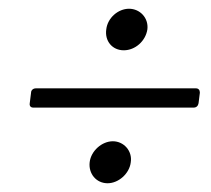

<svg xmlns="http://www.w3.org/2000/svg" viewBox="-20 -553 482 439"><path d="M263 -438C289 -438 313 -459 317 -486C320 -512 300 -533 275 -533C250 -533 226 -512 223 -486C219 -459 237 -438 263 -438ZM56 -307H423C429 -307 433 -311 434 -317L437 -341C437 -347 434 -351 428 -351H62C56 -351 51 -347 51 -341L48 -317C47 -311 50 -307 56 -307ZM226 -134C251 -134 276 -156 279 -182C283 -208 263 -230 238 -230C213 -230 188 -208 185 -182C182 -156 200 -134 226 -134Z"/></svg>

Font: Barlow Semi Condensed Light
Style: Italic
Weight: 300
Width: 4
Italic angle: -7°
Designer: Jeremy Tribby
Foundry: Tribby Type
Version: Version 1.422;hotconv 1.0.109;makeotfexe 2.5.65596